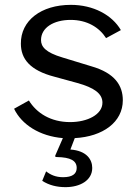

<svg xmlns="http://www.w3.org/2000/svg" viewBox="-20 -560 568 791"><path d="M486 -147C486 -207 454 -259 356 -287L238 -323C167 -344 149 -368 149 -395C149 -446 201 -478 271 -478C339 -478 389 -447 417 -403L478 -436C442 -498 365 -540 272 -540C149 -540 65 -475 66 -380C66 -317 104 -270 204 -244L299 -218C367 -199 402 -175 402 -137C402 -88 340 -57 269 -57C189 -57 131 -94 99 -146L38 -112C69 -47 143 1 239 9L208 80C206 85 208 87 214 87C271 88 296 102 296 132C296 157 277 170 240 170C209 170 188 160 170 146L154 185C182 203 214 211 250 211C310 211 360 183 360 132C360 98 338 61 270 56L288 9C404 3 486 -57 486 -147Z"/></svg>

Font: 18Franklin
Style: Regular
Weight: 400
Designer: Pablo Impallari, Rodrigo Fuenzalida (Modified by Dan O. Williams)
Version: Version 0.025;PS 000.025;hotconv 1.0.88;makeotf.lib2.5.64775